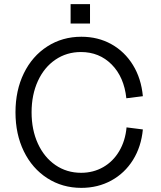

<svg xmlns="http://www.w3.org/2000/svg" viewBox="-20 -894 778 930"><path d="M55 -350Q55 -456 95.5 -539Q136 -622 209 -669Q282 -716 374 -716Q455 -716 519.5 -680Q584 -644 624 -579Q664 -514 672 -428L592 -418Q581 -521 521 -581.5Q461 -642 372 -642Q303 -642 248.5 -605Q194 -568 163.5 -501.5Q133 -435 133 -350Q133 -265 163.5 -198.5Q194 -132 248.5 -94.5Q303 -57 373 -57Q432 -57 480 -84.5Q528 -112 557.5 -162Q587 -212 593 -277L672 -267Q664 -183 624 -119Q584 -55 519 -19.5Q454 16 374 16Q282 16 209 -31Q136 -78 95.5 -161Q55 -244 55 -350ZM322 -874H416V-780H322Z"/></svg>

Font: Uncut Sans Variable
Style: Regular
Weight: 400
Designer: Kasper Nordkvist
Foundry: UNCUT.wtf
Version: Version 1.303;Glyphs 3.1.2 (3151)